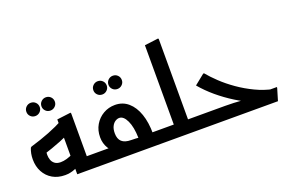

<svg xmlns="http://www.w3.org/2000/svg" viewBox="-94 -1109 2217 1458"><g transform="rotate(-20 1014.5 -379.5)"><path d="M174 -524Q151 -524 135.5 -539.5Q120 -555 120 -577Q120 -600 136 -615.5Q152 -631 174 -631Q197 -631 212.5 -615.5Q228 -600 228 -577Q228 -555 212 -539.5Q196 -524 174 -524ZM296 -524Q273 -524 257.5 -539.5Q242 -555 242 -577Q242 -600 258 -615.5Q274 -631 296 -631Q319 -631 334.5 -615.5Q350 -600 350 -577Q350 -555 334 -539.5Q318 -524 296 -524Z M234 -25Q176 -25 133 -50Q90 -75 66 -119.5Q42 -164 42 -221Q42 -269 59 -310L66 -316Q150 -341 220 -368.5Q290 -396 347 -427L404 -336Q351 -306 280.5 -278Q210 -250 124 -223L159 -245Q159 -242 158 -235Q157 -228 157 -216Q157 -195 164 -175Q171 -155 188.5 -142Q206 -129 235 -129Q258 -129 283 -136Q308 -143 342 -159L380 -83Q351 -56 313 -40.5Q275 -25 234 -25ZM321 0V-104H522V0ZM321 0V-443L433 -457L436 -449V0ZM522 0V-104Q534 -104 538 -90Q542 -76 542 -53Q542 -31 538 -15.5Q534 0 522 0Z M708 -504Q685 -504 669.5 -519.5Q654 -535 654 -557Q654 -580 670 -595.5Q686 -611 708 -611Q731 -611 746.5 -595.5Q762 -580 762 -557Q762 -535 746 -519.5Q730 -504 708 -504ZM830 -504Q807 -504 791.5 -519.5Q776 -535 776 -557Q776 -580 792 -595.5Q808 -611 830 -611Q853 -611 868.5 -595.5Q884 -580 884 -557Q884 -535 868 -519.5Q852 -504 830 -504Z M922 0V-104H1053V0ZM1053 0V-104Q1065 -104 1069 -90Q1073 -76 1073 -53Q1073 -31 1069 -15.5Q1065 0 1053 0ZM522 0V-104H795Q814 -104 832 -103Q850 -102 862 -100.5Q874 -99 874 -99L852 -87Q852 -91 852 -94Q852 -97 852 -101Q850 -189 825.5 -241Q801 -293 766 -293Q750 -293 733.5 -282.5Q717 -272 706 -250Q695 -228 695 -194Q695 -149 719.5 -126.5Q744 -104 795 -104V-28Q725 -28 677 -51Q629 -74 604.5 -114Q580 -154 580 -204Q580 -260 605.5 -303.5Q631 -347 674 -372Q717 -397 769 -397Q831 -397 875.5 -358.5Q920 -320 943.5 -252Q967 -184 967 -92Q968 -62 969.5 -40Q971 -18 971 -13L959 0ZM522 0Q511 0 506.5 -15.5Q502 -31 502 -53Q502 -76 506.5 -90Q511 -104 522 -104Z M1224 0V-104H1340V0ZM1340 0V-104Q1352 -104 1356 -90.5Q1360 -77 1360 -53Q1360 -31 1356 -15.5Q1352 0 1340 0ZM1139 0V-745L1251 -759L1254 -751V-14L1239 0ZM1053 0V-104H1216V0ZM1053 0Q1042 0 1037.5 -15.5Q1033 -31 1033 -53Q1033 -76 1037.5 -90Q1042 -104 1053 -104Z M1910 -10Q1842 -25 1771.5 -54.5Q1701 -84 1633.5 -126Q1566 -168 1506 -218.5Q1446 -269 1399 -325L1481 -391H1488Q1520 -352 1567.5 -307Q1615 -262 1675 -220Q1735 -178 1803 -145.5Q1871 -113 1944 -98ZM1340 0V-104H1555Q1590 -104 1623.5 -102.5Q1657 -101 1679.5 -99Q1702 -97 1702 -97L1796 -104H1972V-97L1943 0ZM1340 0Q1329 0 1324.5 -15.5Q1320 -31 1320 -53Q1320 -76 1324.5 -90Q1329 -104 1340 -104Z"/></g></svg>

Font: Fustat
Style: Bold
Weight: 700
Designer: Mohamed Gaber, Khaled Hosny, Laura Garcia Mut
Foundry: Kief Type Foundry, Alif Type Foundry, Hard Type Foundry
Version: Version 1.007